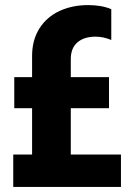

<svg xmlns="http://www.w3.org/2000/svg" viewBox="-20 -734 527 754"><path d="M32 -127H106V-309H36V-431H106V-514Q106 -577 135 -622.5Q164 -668 214 -691Q264 -714 326 -714Q379 -714 417 -698V-577Q386 -590 355 -590Q310 -590 284 -567.5Q258 -545 258 -502V-431H408V-309H258V-127H455V0H32Z"/></svg>

Font: Prompt SemiBold
Style: Regular
Weight: 600
Designer: Katatrad Team
Foundry: CadsonDemak
Version: Version 1.000